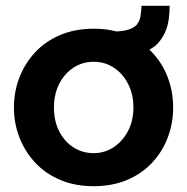

<svg xmlns="http://www.w3.org/2000/svg" viewBox="-20 -632 646 662"><path d="M303 10Q239 10 188 -11.5Q137 -33 101.5 -71Q66 -109 47 -158Q28 -207 28 -261Q28 -316 47 -365Q66 -414 101.5 -452Q137 -490 188 -511.5Q239 -533 303 -533Q367 -533 417.5 -511.5Q468 -490 504 -452Q540 -414 558.5 -365Q577 -316 577 -261Q577 -207 558.5 -158Q540 -109 504.5 -71Q469 -33 418 -11.5Q367 10 303 10ZM166 -261Q166 -215 184 -179.5Q202 -144 233 -124Q264 -104 303 -104Q341 -104 372 -124.5Q403 -145 421.5 -180.5Q440 -216 440 -262Q440 -307 421.5 -343Q403 -379 372 -399Q341 -419 303 -419Q264 -419 233 -398.5Q202 -378 184 -342.5Q166 -307 166 -261ZM360 -431 362 -523Q397 -523 418 -528.5Q439 -534 451 -546Q462 -560 464.5 -576.5Q467 -593 468 -612H565Q565 -590 562 -567Q559 -544 550 -522.5Q541 -501 523 -481Q508 -466 482.5 -454.5Q457 -443 425.5 -437Q394 -431 360 -431Z"/></svg>

Font: Raleway Thin
Style: Bold
Weight: 700
Version: Version 4.026